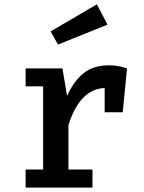

<svg xmlns="http://www.w3.org/2000/svg" viewBox="-20 -852 655 872"><path d="M96.4 0V-82.1H175.9V-460H96.4V-541.5H263.6L284.6 -415.9Q314.9 -484.1 359.7 -519.7Q404.6 -555.4 475.4 -555.4Q499.5 -555.4 518.7 -551.5Q537.9 -547.7 556.9 -541.5L537.4 -342.1H455.4V-452.3Q397.9 -450.3 356.4 -406.4Q314.9 -362.6 290.8 -283.1V-82.1H400V0ZM420 -832.3 468.2 -740 243.6 -649.7 209.7 -709.2Z"/></svg>

Font: Fira Code Medium
Style: Regular
Weight: 500
Designer: Carrois Corporate, Edenspiekermann AG, Nikita Prokopov
Foundry: Carrois Corporate, Edenspiekermann AG, Nikita Prokopov
Version: Version 6.002